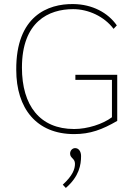

<svg xmlns="http://www.w3.org/2000/svg" viewBox="-20 -650 665 945"><path d="M345 10C424 10 483 -12 557 -55V-282H351V-257H531V-73C486 -39 410 -15 345 -15C176 -15 88 -131 88 -317C88 -544 220 -605 340 -605C415 -605 493 -569 539 -508L555 -525C511 -588 434 -629 341 -630C216 -632 58 -571 60 -306C60 -117 159 10 345 10ZM304 275C370 218 379 161 379 118C379 95 367 79 350 79C336 79 325 91 325 106C325 129 349 129 349 156C349 182 338 214 289 259Z"/></svg>

Font: Inconsolata Expanded ExtraLight
Style: Regular
Weight: 200
Width: 7
Monospace: yes
Designer: Raph Levien, Cyreal, Brenton Simpson
Foundry: Raph Levien, Cyreal, Google
Version: Version 3.100